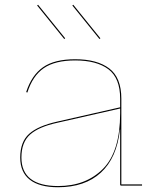

<svg xmlns="http://www.w3.org/2000/svg" viewBox="-20 -780 649 807"><path d="M577 -5V0H489Q485 0 485 -4V-235H484Q471 -116 404 -54.5Q337 7 224 7Q146 7 105.5 -24.5Q65 -56 65 -118Q65 -184 102.5 -217.5Q140 -251 221 -269L485 -329V-365Q485 -452 435.5 -489Q386 -526 296 -526Q211 -526 164 -493.5Q117 -461 95 -391L90 -393Q113 -464 161 -497.5Q209 -531 296 -531Q388 -531 439 -492.5Q490 -454 490 -365V-5ZM485 -304V-324L221 -264Q143 -247 106.5 -214.5Q70 -182 70 -118Q70 -58 109 -28Q148 2 224 2Q341 2 413 -70.5Q485 -143 485 -304ZM254 -619 250 -616 136 -757 140 -760ZM402 -619 398 -616 284 -757 288 -760Z"/></svg>

Font: Hepta Slab Hairline
Style: Regular
Weight: 400
Designer: Michael LaGattuta
Foundry: Michael LaGattuta
Version: Version 1.100; ttfautohint (v1.8) -l 8 -r 50 -G 200 -x 14 -D